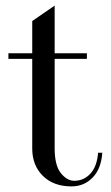

<svg xmlns="http://www.w3.org/2000/svg" viewBox="-20 -650 395 685"><path d="M290 -460V-440H175V-121Q175 -60 197 -32.5Q219 -5 245 -5Q279 -5 302.5 -30.5Q326 -56 330 -105H345Q341 -48 310.5 -16.5Q280 15 235 15Q171 15 133 -22.5Q95 -60 95 -120V-440H10V-460H95V-575L175 -630V-460Z"/></svg>

Font: Oranienbaum
Style: Regular
Weight: 400
Designer: Oleg Pospelov and Jovanny Lemonad
Foundry: Oleg Pospelov and jovanny Lemonad
Version: Version 1.001; ttfautohint (v0.91) -l 8 -r 50 -G 200 -x 0 -w